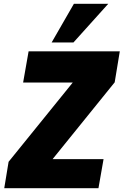

<svg xmlns="http://www.w3.org/2000/svg" viewBox="-20 -997 654 1017"><path d="M25.5 -140 365.5 -560H102.5L131.5 -725H614.5L587.5 -561L258.5 -154H528.5L501.5 0H2.5ZM253.5 -772 371.5 -977H553.5L369 -772Z"/></svg>

Font: JuliaMono Black
Style: Italic
Weight: 900
Italic angle: -9°
Monospace: yes
Designer: cormullion
Foundry: corm
Version: Version 0.057; ttfautohint (v1.8.4)